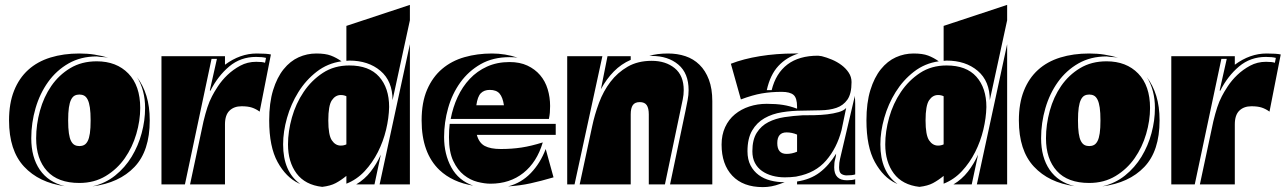

<svg xmlns="http://www.w3.org/2000/svg" viewBox="-20 -755 5263 786"><path d="M128 -189Q128 -245 143.5 -301.5Q159 -358 190 -403Q221 -448 267.5 -476Q314 -504 376 -504Q457 -504 505.5 -454Q554 -404 554 -313Q554 -261 538 -206.5Q522 -152 491 -107.5Q460 -63 413 -34.5Q366 -6 305 -6Q217 -6 172.5 -55Q128 -104 128 -189ZM108 -189Q108 -111 143 -60Q178 -9 245 7Q140 -7 78.5 -73Q17 -139 17 -262Q17 -332 37.5 -383.5Q58 -435 95.5 -469Q133 -503 186.5 -519.5Q240 -536 305 -536Q338 -536 366.5 -531.5Q395 -527 423 -519Q412 -521 400 -521.5Q388 -522 376 -524Q311 -524 261 -495.5Q211 -467 177 -419.5Q143 -372 125.5 -312Q108 -252 108 -189ZM351 -262Q351 -294 348 -314.5Q345 -335 339 -347Q333 -359 324.5 -363.5Q316 -368 305 -368Q294 -368 285.5 -363.5Q277 -359 271 -347Q265 -335 262 -314.5Q259 -294 259 -262Q259 -230 262 -209.5Q265 -189 271 -177.5Q277 -166 285.5 -161.5Q294 -157 305 -157Q316 -157 324.5 -161.5Q333 -166 339 -177.5Q345 -189 348 -209.5Q351 -230 351 -262ZM593 -262Q593 -137 530.5 -71.5Q468 -6 358 8Q411 -4 451.5 -36.5Q492 -69 519 -113.5Q546 -158 560 -210Q574 -262 574 -313Q574 -386 541 -439Q566 -406 579.5 -362.5Q593 -319 593 -262Z M758 0 813 -258Q821 -291 829 -315.5Q837 -340 848 -361Q856 -377 872 -401.5Q888 -426 911 -448Q934 -470 963.5 -486Q993 -502 1029 -502Q1054 -502 1065 -498L1069 -518Q1054 -522 1028 -522Q965 -522 918.5 -483Q872 -444 841 -383L839 -385L868 -514H846L737 0H641V-525H901V-490Q963 -536 1031 -536Q1072 -536 1089 -532L1043 -298Q1028 -309 1011.5 -314.5Q995 -320 969 -320Q938 -320 919.5 -302Q901 -284 901 -246V0Z M1573 -317Q1572 -272 1560.5 -224Q1549 -176 1527 -132.5Q1505 -89 1473 -54.5Q1441 -20 1398 -3V-35Q1376 -17 1354.5 -5.5Q1333 6 1299 10Q1229 2 1194 -45Q1159 -92 1159 -164Q1159 -217 1175 -274Q1191 -331 1223 -378.5Q1255 -426 1301.5 -456.5Q1348 -487 1410 -487Q1491 -487 1532 -441Q1573 -395 1573 -317ZM1398 -649 1658 -735V-672L1587 -345Q1587 -423 1537.5 -465Q1488 -507 1410 -507Q1407 -507 1404 -506.5Q1401 -506 1398 -506ZM1202 -5Q1151 -29 1116.5 -91.5Q1082 -154 1082 -262Q1082 -334 1098 -386Q1114 -438 1141 -471.5Q1168 -505 1202.5 -520.5Q1237 -536 1275 -536Q1312 -536 1334.5 -527.5Q1357 -519 1378 -504Q1321 -496 1276.5 -461.5Q1232 -427 1201.5 -378Q1171 -329 1155 -272.5Q1139 -216 1139 -164Q1139 -52 1209 -2ZM1534 0 1658 -574V0ZM1398 -361Q1388 -366 1375 -366Q1353 -366 1338.5 -344.5Q1324 -323 1324 -262Q1324 -202 1338.5 -180.5Q1353 -159 1375 -159Q1388 -159 1398 -164ZM1539 -122 1513 0H1438Q1473 -21 1497.5 -52.5Q1522 -84 1539 -122Z M1825 -268Q1834 -316 1853.5 -358Q1873 -400 1903 -432Q1933 -464 1974 -482.5Q2015 -501 2066 -501Q2108 -501 2139 -486.5Q2170 -472 2191 -447.5Q2212 -423 2222 -390Q2232 -357 2232 -321Q2232 -306 2231 -294Q2230 -282 2227 -268ZM2255 -248V-203H1932Q1941 -170 1964.5 -157.5Q1988 -145 2030 -145Q2075 -145 2114.5 -151Q2154 -157 2202 -172Q2178 -91 2122.5 -47Q2067 -3 1988 -3Q1964 -3 1934.5 -10.5Q1905 -18 1879 -38.5Q1853 -59 1835.5 -96Q1818 -133 1818 -193Q1818 -225 1821 -248ZM1779 -59Q1706 -129 1706 -262Q1706 -336 1728.5 -388Q1751 -440 1790 -473Q1829 -506 1881.5 -521Q1934 -536 1994 -536Q2048 -536 2099 -519Q2094 -520 2085 -520.5Q2076 -521 2066 -521Q1998 -521 1948 -492.5Q1898 -464 1864.5 -417.5Q1831 -371 1814.5 -312.5Q1798 -254 1798 -194Q1798 -124 1827.5 -70Q1857 -16 1917 5Q1832 -9 1779 -59ZM2246 -29Q2195 -14 2152 -4.5Q2109 5 2060 8Q2114 -6 2153 -46.5Q2192 -87 2214 -145ZM2043 -324Q2038 -357 2025 -372Q2012 -387 1985 -387Q1962 -387 1948.5 -373.5Q1935 -360 1930 -324Z M2636 0V-287Q2636 -312 2627.5 -324.5Q2619 -337 2599 -337Q2579 -337 2570.5 -324.5Q2562 -312 2562 -287V0H2353L2404 -237Q2414 -285 2432 -333.5Q2450 -382 2479 -420Q2508 -458 2549.5 -482Q2591 -506 2648 -506Q2705 -506 2742 -476Q2779 -446 2779 -386Q2779 -367 2775 -348Q2771 -329 2767 -310L2702 0ZM2787 -305Q2791 -325 2795 -345.5Q2799 -366 2799 -386Q2799 -455 2757 -490.5Q2715 -526 2648 -526H2638Q2653 -531 2672.5 -533.5Q2692 -536 2715 -536Q2753 -536 2786 -525Q2819 -514 2843.5 -490Q2868 -466 2882 -429Q2896 -392 2896 -341V0H2723ZM2332 0H2302V-525H2446ZM2440 -390 2467 -525H2562V-510Q2523 -493 2493 -462.5Q2463 -432 2440 -390Z M3139 -386Q3156 -455 3203.5 -491Q3251 -527 3329 -527L3344 -525Q3364 -520 3385.5 -511Q3407 -502 3425 -488.5Q3443 -475 3454.5 -457.5Q3466 -440 3466 -419Q3466 -371 3449 -347Q3432 -323 3404 -313.5Q3376 -304 3339.5 -303.5Q3303 -303 3264 -302Q3222 -302 3181.5 -295.5Q3141 -289 3109.5 -271Q3078 -253 3059 -220.5Q3040 -188 3040 -136Q3040 -102 3052.5 -78Q3065 -54 3086 -38.5Q3107 -23 3134.5 -16Q3162 -9 3192 -9L3173 -2Q3138 11 3103 11Q3022 11 2978 -35.5Q2934 -82 2934 -163Q2934 -203 2948.5 -234.5Q2963 -266 2988.5 -287Q3014 -308 3047.5 -319Q3081 -330 3119 -330Q3157 -330 3185.5 -325.5Q3214 -321 3243 -310V-318Q3243 -354 3228.5 -366.5Q3214 -379 3180 -379Q3136 -379 3098.5 -372.5Q3061 -366 3013 -348L2972 -494Q3023 -514 3090.5 -525Q3158 -536 3233 -536H3249Q3200 -521 3166.5 -485Q3133 -449 3119 -386ZM3425 -222Q3406 -149 3362 -98Q3318 -47 3243 -33L3239 -32Q3216 -29 3193 -29Q3166 -29 3142 -35.5Q3118 -42 3099.5 -55Q3081 -68 3070.5 -88Q3060 -108 3060 -136Q3060 -183 3078 -211.5Q3096 -240 3125.5 -255Q3155 -270 3191.5 -275.5Q3228 -281 3265 -283Q3287 -283 3314 -283.5Q3341 -284 3366.5 -287Q3392 -290 3413 -296Q3434 -302 3444 -313ZM3481 -328V-41Q3469 -37 3446 -37Q3434 -37 3424.5 -43Q3415 -49 3415 -70Q3415 -81 3416 -88.5Q3417 -96 3419 -105L3478 -356Q3478 -358 3478.5 -359.5Q3479 -361 3479 -363Q3480 -355 3480.5 -346Q3481 -337 3481 -328ZM3243 0V-12Q3297 -20 3335 -48.5Q3373 -77 3403 -126Q3402 -113 3398.5 -101.5Q3395 -90 3395 -70Q3395 -17 3447 -17Q3468 -17 3481 -21V0ZM3243 -204Q3222 -213 3200 -213Q3162 -213 3162 -169Q3162 -125 3200 -125Q3222 -125 3243 -134Z M4018 -317Q4017 -272 4005.5 -224Q3994 -176 3972 -132.5Q3950 -89 3918 -54.5Q3886 -20 3843 -3V-35Q3821 -17 3799.5 -5.5Q3778 6 3744 10Q3674 2 3639 -45Q3604 -92 3604 -164Q3604 -217 3620 -274Q3636 -331 3668 -378.5Q3700 -426 3746.5 -456.5Q3793 -487 3855 -487Q3936 -487 3977 -441Q4018 -395 4018 -317ZM3843 -649 4103 -735V-672L4032 -345Q4032 -423 3982.5 -465Q3933 -507 3855 -507Q3852 -507 3849 -506.5Q3846 -506 3843 -506ZM3647 -5Q3596 -29 3561.5 -91.5Q3527 -154 3527 -262Q3527 -334 3543 -386Q3559 -438 3586 -471.5Q3613 -505 3647.5 -520.5Q3682 -536 3720 -536Q3757 -536 3779.5 -527.5Q3802 -519 3823 -504Q3766 -496 3721.5 -461.5Q3677 -427 3646.5 -378Q3616 -329 3600 -272.5Q3584 -216 3584 -164Q3584 -52 3654 -2ZM3979 0 4103 -574V0ZM3843 -361Q3833 -366 3820 -366Q3798 -366 3783.5 -344.5Q3769 -323 3769 -262Q3769 -202 3783.5 -180.5Q3798 -159 3820 -159Q3833 -159 3843 -164ZM3984 -122 3958 0H3883Q3918 -21 3942.5 -52.5Q3967 -84 3984 -122Z M4262 -189Q4262 -245 4277.5 -301.5Q4293 -358 4324 -403Q4355 -448 4401.5 -476Q4448 -504 4510 -504Q4591 -504 4639.5 -454Q4688 -404 4688 -313Q4688 -261 4672 -206.5Q4656 -152 4625 -107.5Q4594 -63 4547 -34.5Q4500 -6 4439 -6Q4351 -6 4306.5 -55Q4262 -104 4262 -189ZM4242 -189Q4242 -111 4277 -60Q4312 -9 4379 7Q4274 -7 4212.5 -73Q4151 -139 4151 -262Q4151 -332 4171.5 -383.5Q4192 -435 4229.5 -469Q4267 -503 4320.5 -519.5Q4374 -536 4439 -536Q4472 -536 4500.5 -531.5Q4529 -527 4557 -519Q4546 -521 4534 -521.5Q4522 -522 4510 -524Q4445 -524 4395 -495.5Q4345 -467 4311 -419.5Q4277 -372 4259.5 -312Q4242 -252 4242 -189ZM4485 -262Q4485 -294 4482 -314.5Q4479 -335 4473 -347Q4467 -359 4458.5 -363.5Q4450 -368 4439 -368Q4428 -368 4419.5 -363.5Q4411 -359 4405 -347Q4399 -335 4396 -314.5Q4393 -294 4393 -262Q4393 -230 4396 -209.5Q4399 -189 4405 -177.5Q4411 -166 4419.5 -161.5Q4428 -157 4439 -157Q4450 -157 4458.5 -161.5Q4467 -166 4473 -177.5Q4479 -189 4482 -209.5Q4485 -230 4485 -262ZM4727 -262Q4727 -137 4664.5 -71.5Q4602 -6 4492 8Q4545 -4 4585.5 -36.5Q4626 -69 4653 -113.5Q4680 -158 4694 -210Q4708 -262 4708 -313Q4708 -386 4675 -439Q4700 -406 4713.5 -362.5Q4727 -319 4727 -262Z M4892 0 4947 -258Q4955 -291 4963 -315.5Q4971 -340 4982 -361Q4990 -377 5006 -401.5Q5022 -426 5045 -448Q5068 -470 5097.5 -486Q5127 -502 5163 -502Q5188 -502 5199 -498L5203 -518Q5188 -522 5162 -522Q5099 -522 5052.5 -483Q5006 -444 4975 -383L4973 -385L5002 -514H4980L4871 0H4775V-525H5035V-490Q5097 -536 5165 -536Q5206 -536 5223 -532L5177 -298Q5162 -309 5145.5 -314.5Q5129 -320 5103 -320Q5072 -320 5053.5 -302Q5035 -284 5035 -246V0Z"/></svg>

Font: J.M. Nexus Grotesque
Style: Regular
Weight: 900
Designer: deFharo
Foundry: deFharo
Version: Version 3.003